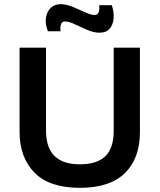

<svg xmlns="http://www.w3.org/2000/svg" viewBox="-20 -889 766 922"><path d="M364 13Q217 13 145.5 -60Q74 -133 74 -256V-660H201V-261Q201 -100 363 -100Q446 -100 486 -139Q526 -178 526 -261V-660H652V-256Q652 -128 579.5 -57.5Q507 13 364 13ZM458 -732Q430 -732 398.5 -745.5Q367 -759 339 -772.5Q311 -786 293 -786Q278 -786 273 -772.5Q268 -759 271 -739H210Q196 -774 200.5 -803.5Q205 -833 223.5 -851Q242 -869 271 -869Q298 -869 329.5 -856Q361 -843 389 -830Q417 -817 433 -817Q450 -817 454.5 -832Q459 -847 456 -864H517Q528 -831 525.5 -800.5Q523 -770 506.5 -751Q490 -732 458 -732Z"/></svg>

Font: Bricolage Grotesque 12pt SemiBold
Style: Regular
Weight: 600
Designer: Mathieu Triay
Foundry: Atelier Triay
Version: Version 1.001; ttfautohint (v1.8.4.7-5d5b);gftools[0.9.33.de